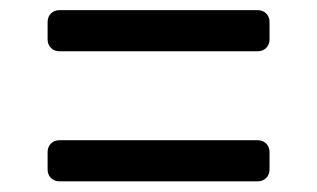

<svg xmlns="http://www.w3.org/2000/svg" viewBox="-20 -484 610 369"><path d="M94.4 -385.5Q84.3 -385.5 77.9 -391.9Q71.5 -398.3 71.5 -408.4V-441.6Q71.5 -451.7 77.9 -458.1Q84.3 -464.5 94.4 -464.5H475.1Q485.2 -464.5 491.6 -458.1Q498 -451.7 498 -441.6V-408.4Q498 -398.3 491.6 -391.9Q485.2 -385.5 475.1 -385.5ZM94.4 -135.5Q84.3 -135.5 77.9 -141.9Q71.5 -148.3 71.5 -158.4V-191.6Q71.5 -201.7 77.9 -208.1Q84.3 -214.5 94.4 -214.5H475.1Q485.2 -214.5 491.6 -208.1Q498 -201.7 498 -191.6V-158.4Q498 -148.3 491.6 -141.9Q485.2 -135.5 475.1 -135.5Z"/></svg>

Font: Rubik Light
Style: Regular
Weight: 300
Designer: Hubert and Fischer
Foundry: Hubert and Fischer
Version: Version 2.300;gftools[0.9.30]